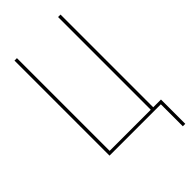

<svg xmlns="http://www.w3.org/2000/svg" viewBox="-275 -808 1050 1050"><g transform="rotate(-45 250.0 -282.5)"><path d="M469 170V0H72V-735H91V-18H409V-735H428V-18H488V170Z"/></g></svg>

Font: Iosevka SS18 Thin
Style: Regular
Weight: 100
Monospace: yes
Designer: Belleve Invis
Foundry: Belleve Invis
Version: Version 25.1.1; ttfautohint (v1.8.4)